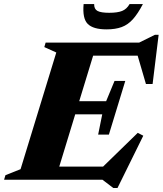

<svg xmlns="http://www.w3.org/2000/svg" viewBox="-55 -878 795 938"><path d="M498.5 40.5 445.5 0H-35L-28.5 -22L45.5 -51.5L220 -621.5L161.5 -648L168 -670H625L702 -708H720L690.5 -467.5H658L617.5 -606H400L332 -383.5H463.5L504.5 -482.5H557L477 -220.5H424.5L444.5 -319.5H312.5L234.5 -64H448.5L618 -229L645 -215L519 40.5ZM478.5 -815.5Q519 -815.5 541.5 -824.5Q564 -833.5 578 -858H643Q618.5 -811 594.2 -784Q570 -757 539.5 -745.8Q509 -734.5 465.5 -734.5Q400.5 -734.5 373.8 -761Q347 -787.5 353.5 -858H405Q404.5 -833.5 421.5 -824.5Q438.5 -815.5 478.5 -815.5Z"/></svg>

Font: Newsreader Text ExtraBold
Style: Italic
Weight: 800
Italic angle: -17°
Designer: Hugues Gentile
Foundry: Production Type
Version: Version 1.001